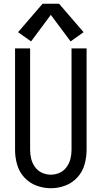

<svg xmlns="http://www.w3.org/2000/svg" viewBox="-20 -992 540 1020"><path d="M145 -772 76 -821 206 -972H294L424 -821L355 -772L250 -913ZM250 8Q211 8 173.5 -6Q136 -20 109 -49.5Q82 -79 71 -117.5Q60 -156 60 -195V-735H140V-195Q140 -171 146 -147.5Q152 -124 166.5 -104Q181 -84 203.5 -74Q226 -64 250 -64Q274 -64 296.5 -74Q319 -84 333.5 -104Q348 -124 354 -147.5Q360 -171 360 -195V-735H440V-195Q440 -156 429 -117.5Q418 -79 391 -49.5Q364 -20 326.5 -6Q289 8 250 8Z"/></svg>

Font: Iosevka SS01
Style: Regular
Weight: 400
Monospace: yes
Designer: Belleve Invis
Foundry: Belleve Invis
Version: 2.3.3; ttfautohint (v1.8.3)